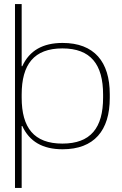

<svg xmlns="http://www.w3.org/2000/svg" viewBox="-20 -728 604 948"><path d="M522 -244V-263C522 -423 445 -516 289 -516C191 -516 125 -478 90 -401H87V-708H54V200H87V-106H90C125 -29 191 9 289 9C445 9 522 -84 522 -244ZM87 -246V-261C87 -410 148 -489 288 -489C428 -489 489 -410 489 -261V-246C489 -97 428 -19 288 -19C148 -19 87 -97 87 -246Z"/></svg>

Font: LT Wave Text Thin
Style: Regular
Weight: 100
Designer: Daniel Lyons
Version: Version 2.5 (Glyphs App)